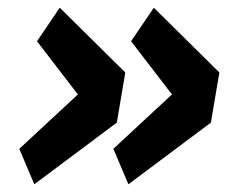

<svg xmlns="http://www.w3.org/2000/svg" viewBox="-20 -521 640 498"><path d="M30 -135 182 -276 76 -414 135 -501 305 -333 283 -203 69 -43ZM274 -135 426 -276 320 -414 379 -501 549 -333 527 -203 313 -43Z"/></svg>

Font: iA Writer Mono V
Style: Regular
Weight: 400
Italic angle: -9.5°
Designer: Mike Abbink, Paul van der Laan, Pieter van Rosmalen
Foundry: Bold Monday
Version: Version 2.000